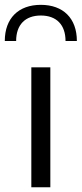

<svg xmlns="http://www.w3.org/2000/svg" viewBox="-49 -789 344 809"><path d="M19 -616.2C19 -684.6 57.1 -723.6 123 -723.6C189 -723.6 227.1 -684.6 227.1 -616.2H274.9C274.9 -711.9 217.3 -768.6 123 -768.6C28.8 -768.6 -28.8 -711.9 -28.8 -616.2ZM83 0H163.1V-505.4H83Z"/></svg>

Font: Estedad Regular
Style: Regular
Weight: 400
Designer: Amin Abedi
Version: Version 7.3